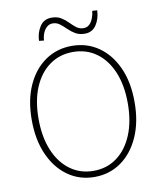

<svg xmlns="http://www.w3.org/2000/svg" viewBox="-98 -994 911 1085"><g transform="rotate(-10 357.0 -451.5)"><path d="M357 13Q271 13 204.5 -34Q138 -81 100 -166Q62 -251 62 -365Q62 -480 100 -563.5Q138 -647 204.5 -693Q271 -739 357 -739Q443 -739 509.5 -693Q576 -647 614 -563.5Q652 -480 652 -365Q652 -251 614 -166Q576 -81 509.5 -34Q443 13 357 13ZM357 -22Q434 -22 491.5 -64.5Q549 -107 581 -184Q613 -261 613 -365Q613 -469 581 -545Q549 -621 491.5 -662.5Q434 -704 357 -704Q281 -704 223 -662.5Q165 -621 133 -545Q101 -469 101 -365Q101 -261 133 -184Q165 -107 223 -64.5Q281 -22 357 -22ZM443 -794Q411 -794 388.5 -807.5Q366 -821 348.5 -838.5Q331 -856 313 -869.5Q295 -883 272 -883Q247 -883 229 -859.5Q211 -836 208 -796L180 -799Q182 -846 205 -881Q228 -916 272 -916Q304 -916 326 -902.5Q348 -889 365.5 -871Q383 -853 400.5 -839.5Q418 -826 442 -826Q468 -826 484.5 -850Q501 -874 506 -914L534 -912Q532 -864 509 -829Q486 -794 443 -794Z"/></g></svg>

Font: Noto Sans TC Thin
Style: Regular
Weight: 100
Designer: Ryoko NISHIZUKA 西塚涼子 (kana, bopomofo & ideographs); Paul D. Hunt (Latin, Greek & Cyrillic); Sandoll Communications 산돌커뮤니
Foundry: Adobe
Version: Version 2.004-H2;hotconv 1.0.118;makeotfexe 2.5.65603